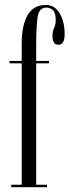

<svg xmlns="http://www.w3.org/2000/svg" viewBox="-20 -776 288 796"><path d="M26.5 0V-10H70V-513.5H19.5V-523.5H70V-595Q70 -670 94.2 -712.8Q118.5 -755.5 169.5 -755.5Q207 -755.5 227.5 -720.5Q248 -685.5 248 -634Q248 -590.5 222 -590.5Q208.5 -590.5 203 -601Q197.5 -611.5 197.5 -628.5Q197.5 -645 204.2 -660Q211 -675 211 -691.5Q211 -722.5 200 -733.5Q189 -744.5 171.5 -744.5Q141 -744.5 135.5 -702.8Q130 -661 130 -591V-523.5H183V-513.5H130V-10H175V0Z"/></svg>

Font: Imbue 100pt Light
Style: Regular
Weight: 300
Designer: Tyler Finck
Foundry: Etcetera Type Company
Version: Version 1.102; ttfautohint (v1.8.3)